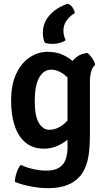

<svg xmlns="http://www.w3.org/2000/svg" viewBox="-20 -787 572 1028"><path d="M39.5 -247Q39.5 -334.5 67.2 -392.8Q95 -451 139.5 -480.2Q184 -509.5 234 -509.5Q279.5 -509.5 312.5 -495Q345.5 -480.5 368.5 -460.5Q381.5 -477.5 401 -489Q420.5 -500.5 447.5 -503.5Q461 -494 473.8 -475.2Q486.5 -456.5 489.5 -439.5Q475 -427.5 468.2 -404.2Q461.5 -381 461.5 -353.5V-70Q461.5 23.5 448.8 72.8Q436 122 412.5 151.5Q357.5 220.5 238.5 220.5Q192 220.5 144 211Q96 201.5 59.5 187Q60 164.5 68.8 138Q77.5 111.5 91 96Q122.5 110.5 159.2 118.5Q196 126.5 227 126.5Q272.5 126.5 297.2 110.2Q322 94 331.8 65.8Q341.5 37.5 341.5 2.5V-39Q316.5 -18 284.2 -4.5Q252 9 215.5 9Q156.5 9 117.2 -23.2Q78 -55.5 58.8 -113.2Q39.5 -171 39.5 -247ZM166 -246.5Q166 -164.5 188.5 -128.2Q211 -92 243.5 -92Q270 -92 295.5 -105.2Q321 -118.5 341.5 -142V-364.5Q341.5 -368.5 341.5 -372.5Q297.5 -414 254.5 -414Q213.5 -414 189.8 -371.5Q166 -329 166 -246.5ZM220 -558Q209.5 -580 209.5 -612Q209.5 -664.5 245.2 -705.2Q281 -746 342.5 -767Q357.5 -762 367.5 -748.2Q377.5 -734.5 380.5 -717Q319.5 -679.5 319.5 -622.5Q319.5 -596 332 -572Q318 -562 299 -557Q280 -552 260 -552Q238 -552 220 -558Z"/></svg>

Font: Signika Negative SemiBold
Style: Regular
Weight: 600
Designer: Anna Giedryś
Foundry: Anna Giedryś
Version: Version 2.000; ttfautohint (v1.8.3) -l 8 -r 50 -G 200 -x 9 -